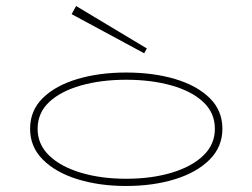

<svg xmlns="http://www.w3.org/2000/svg" viewBox="-20 -607 839 638"><path d="M399 11Q310 11 237.5 -11.5Q165 -34 122.5 -76.5Q80 -119 80 -179Q80 -240 122.5 -281.5Q165 -323 237.5 -344.5Q310 -366 399 -366Q489 -366 561.5 -344.5Q634 -323 676.5 -281.5Q719 -240 719 -179Q719 -119 676.5 -76.5Q634 -34 561.5 -11.5Q489 11 399 11ZM399 -13Q483 -13 550 -33Q617 -53 655.5 -90Q694 -127 694 -179Q694 -232 655.5 -268Q617 -304 550 -323Q483 -342 399 -342Q316 -342 249 -323Q182 -304 143.5 -268Q105 -232 105 -179Q105 -127 143.5 -90Q182 -53 249 -33Q316 -13 399 -13ZM468 -446 459 -430 218 -560 233 -587Z"/></svg>

Font: Padyakke Expanded One
Style: Regular
Weight: 400
Designer: James Puckett
Foundry: Dunwich Type Founders
Version: Version 1.500; ttfautohint (v1.8.4.7-5d5b)